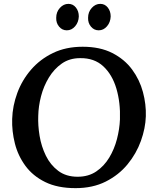

<svg xmlns="http://www.w3.org/2000/svg" viewBox="-20 -958 811 994"><path d="M408 -716Q498 -716 561.5 -683.5Q625 -651 664 -598Q703 -545 720 -481.5Q737 -418 735 -356Q733 -294 709.5 -228.5Q686 -163 640.5 -107.5Q595 -52 527.5 -18Q460 16 371 16Q278 16 214 -15.5Q150 -47 111.5 -99.5Q73 -152 57 -215.5Q41 -279 43 -342Q45 -410 69.5 -476.5Q94 -543 140.5 -597Q187 -651 254 -683.5Q321 -716 408 -716ZM395 -657Q340 -657 300 -629Q260 -601 233 -556.5Q206 -512 192.5 -460Q179 -408 178 -358Q176 -309 185 -254.5Q194 -200 217.5 -152Q241 -104 281.5 -73.5Q322 -43 382 -43Q438 -43 478.5 -70.5Q519 -98 545.5 -142Q572 -186 585.5 -238Q599 -290 601 -340Q604 -427 582.5 -499.5Q561 -572 514.5 -615Q468 -658 395 -657ZM491 -801Q467 -801 451 -820Q435 -839 436 -866Q436 -896 455 -917Q474 -938 499 -938Q523 -938 538 -919Q553 -900 553 -873Q552 -843 534 -822Q516 -801 491 -801ZM326 -801Q302 -801 286 -820Q270 -839 271 -866Q271 -896 290 -917Q309 -938 334 -938Q358 -938 373 -919Q388 -900 388 -873Q387 -843 369 -822Q351 -801 326 -801Z"/></svg>

Font: Lora SemiBold
Style: Italic
Weight: 600
Italic angle: -3°
Designer: Olga Karpushina, Alexei Vanyashin (Cyrillic)
Foundry: Cyreal
Version: Version 3.011; ttfautohint (v1.8.4.7-5d5b)